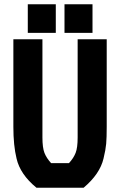

<svg xmlns="http://www.w3.org/2000/svg" viewBox="-20 -885 566 905"><path d="M221 -116H305Q327 -140 336.5 -164.5Q346 -189 346 -237V-700H483V-287Q483 -236 480.5 -207.5Q478 -179 468 -138Q451 -65 374 0H152Q75 -63 58 -138Q43 -199 43 -287V-700H180V-237Q180 -189 189.5 -164.5Q199 -140 221 -116ZM111 -730V-865H243V-730ZM284 -730V-865H416V-730Z"/></svg>

Font: Jockey One
Style: Regular
Weight: 400
Designer: TypeTogether
Foundry: TypeTogether
Version: Version 1.002